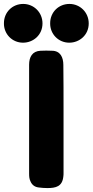

<svg xmlns="http://www.w3.org/2000/svg" viewBox="-120 -957 471 976"><path d="M28 -628V-74C28 -60 29 -47 35 -35C43 -16 58 -6 77 -4C92 -2 106 -1 121 -1C164 -1 197 -9 202 -60C203 -66 203 -72 203 -78V-397C203 -504 203 -520 202 -627C202 -665 187 -699 144 -699C125 -700 106 -700 86 -699C44 -697 28 -667 28 -628ZM-3 -740C49 -740 96 -779 96 -838C96 -894 52 -937 -2 -937C-57 -937 -100 -895 -100 -839C-101 -784 -58 -740 -3 -740ZM232 -740C284 -740 331 -779 331 -838C331 -894 287 -937 233 -937C178 -937 135 -895 135 -839C134 -784 177 -740 232 -740Z"/></svg>

Font: Periwinkle
Style: Bold
Weight: 700
Version: Version 2.001